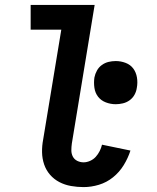

<svg xmlns="http://www.w3.org/2000/svg" viewBox="-20 -755 640 783"><path d="M321 8Q295 8 269.5 3.5Q244 -1 222 -12.5Q200 -24 184 -42.5Q168 -61 160 -84.5Q152 -108 151.5 -134Q151 -160 156 -186L230 -634H105V-735H366L273 -170Q271 -156 271 -142Q271 -128 277 -116.5Q283 -105 295 -99Q307 -93 321 -93Q334 -93 347.5 -99Q361 -105 370.5 -115.5Q380 -126 386.5 -139Q393 -152 396 -165L512 -141Q502 -110 484.5 -81.5Q467 -53 441 -32Q415 -11 383.5 -1.5Q352 8 321 8ZM452 -330Q431 -330 411.5 -337.5Q392 -345 380 -360.5Q368 -376 365 -397Q362 -418 365 -439Q368 -454 375.5 -467.5Q383 -481 395.5 -490Q408 -499 422.5 -502.5Q437 -506 452 -506Q473 -506 492.5 -498.5Q512 -491 523.5 -475.5Q535 -460 538.5 -439Q542 -418 538 -397Q536 -382 528.5 -368.5Q521 -355 508.5 -346Q496 -337 481 -333.5Q466 -330 452 -330Z"/></svg>

Font: Iosevka Curly Extended
Style: Bold Italic
Weight: 700
Width: 7
Italic angle: -9°
Monospace: yes
Designer: Belleve Invis
Foundry: Belleve Invis
Version: Version 11.1.0; ttfautohint (v1.8.3)